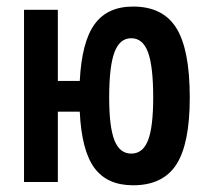

<svg xmlns="http://www.w3.org/2000/svg" viewBox="-20 -547 626 577"><path d="M52.2 0V-517.6H153.8V-303.7H219.7Q225.6 -420.9 264.2 -474.1Q302.7 -527.3 379.9 -527.3Q469.7 -527.3 510 -462.6Q550.3 -397.9 550.3 -253.9Q550.3 -115.2 510 -52.7Q469.7 9.8 379.9 9.8Q301.8 9.8 263.4 -42.7Q225.1 -95.2 219.7 -211.4H153.8V0ZM374.5 -85.4Q409.2 -85.4 424.8 -125.2Q440.4 -165 440.4 -253.9Q440.4 -347.7 424.8 -389.9Q409.2 -432.1 374.5 -432.1Q339.8 -432.1 324 -389.9Q308.1 -347.7 308.1 -253.9Q308.1 -165 324 -125.2Q339.8 -85.4 374.5 -85.4Z"/></svg>

Font: Caskaydia Cove Medium
Style: Regular
Weight: 500
Monospace: yes
Designer: Aaron Bell
Foundry: Saja Typeworks
Version: Version 4.300; ttfautohint (v1.8.3)